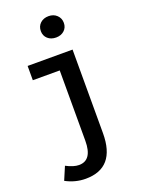

<svg xmlns="http://www.w3.org/2000/svg" viewBox="-183 -875 867 1172"><g transform="rotate(-20 250.0 -288.5)"><path d="M163.1 216.8Q95.7 216.8 34.2 183.6L70.3 98.6Q118.2 124 153.3 124Q239.3 124 239.3 -2V-459H64.5V-551.8H356.4V-8.8Q356.4 216.8 163.1 216.8ZM288.1 -655.3Q254.9 -655.3 233.9 -674.3Q212.9 -693.4 212.9 -723.6Q212.9 -754.9 233.9 -774.4Q254.9 -793.9 288.1 -793.9Q320.3 -793.9 341.3 -773.9Q362.3 -753.9 362.3 -723.6Q362.3 -693.4 341.3 -674.3Q320.3 -655.3 288.1 -655.3Z"/></g></svg>

Font: GenEi Gothic M SemiBold
Style: Regular
Weight: 500
Designer: o_tamon (Modified); [Source Han Sans]
Ryoko NISHIZUKA  (kana & ideographs); Paul D. Hunt (Latin, Greek & Cyrillic); Wenl
Version: Version 1.1a;Original Version 1.004